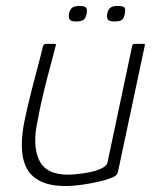

<svg xmlns="http://www.w3.org/2000/svg" viewBox="-20 -619 533 643"><path d="M201 4Q146 4 113.5 -13Q81 -30 67 -60.5Q53 -91 53 -131.5Q53 -172 63 -219Q74 -270 86.5 -319Q99 -368 109.5 -407Q120 -446 124 -465Q127 -470 129.5 -471Q132 -472 137 -472H160Q166 -472 167.5 -471Q169 -470 166 -464Q164 -456 157.5 -431Q151 -406 141.5 -370.5Q132 -335 122.5 -294.5Q113 -254 106 -215Q88 -134 110.5 -84Q133 -34 208 -34Q218 -34 238.5 -36Q259 -38 281.5 -42.5Q304 -47 321 -55.5Q338 -64 340 -75L423 -467Q424 -469 425.5 -470.5Q427 -472 428 -472H461Q463 -472 464.5 -471Q466 -470 465 -467L376 -48Q374 -36 367 -30.5Q360 -25 341 -19Q334 -16 310 -10.5Q286 -5 256 -0.5Q226 4 201 4ZM270 -573Q268 -560 260.5 -553.5Q253 -547 235 -547Q218 -547 213.5 -553.5Q209 -560 211 -573Q214 -587 221.5 -593Q229 -599 246 -599Q264 -599 268.5 -593Q273 -587 270 -573ZM398 -573Q396 -560 389.5 -553.5Q383 -547 363 -547Q346 -547 341.5 -553.5Q337 -560 339 -573Q342 -587 349.5 -593Q357 -599 374 -599Q394 -599 397.5 -593Q401 -587 398 -573Z"/></svg>

Font: Glory ExtraLight
Style: Italic
Weight: 250
Italic angle: -12°
Version: Version 1.011